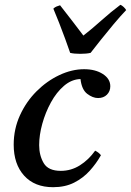

<svg xmlns="http://www.w3.org/2000/svg" viewBox="-20 -767 545 799"><path d="M201 12Q124 12 80.5 -36Q37 -84 37 -165Q37 -230 63 -287Q89 -344 132 -387Q175 -430 227 -454.5Q279 -479 330 -479Q377 -479 408 -459Q439 -439 439 -408Q439 -387 425 -373Q411 -359 388 -359Q366 -359 343 -376.5Q320 -394 315 -438Q278 -437 246.5 -410Q215 -383 192 -341Q169 -299 156 -252Q143 -205 143 -163Q143 -120 162 -88Q181 -56 233 -56Q276 -56 312.5 -79Q349 -102 376 -140Q392 -132 400 -121Q381 -87 353.5 -56.5Q326 -26 288.5 -7Q251 12 201 12ZM202 -731Q208 -737 215.5 -740Q223 -743 230 -745Q255 -713 280.5 -680Q306 -647 327 -619Q363 -647 402 -682Q441 -717 481 -747Q487 -745 494.5 -738Q502 -731 505 -725Q481 -700 453 -666.5Q425 -633 399.5 -601Q374 -569 357 -547Q340 -543 314 -543Q288 -543 272 -547Q263 -573 251 -606Q239 -639 226 -672Q213 -705 202 -731Z"/></svg>

Font: Tiro Devanagari Sanskrit
Style: Italic
Weight: 400
Italic angle: -11°
Designer: Devanagari: John Hudson & Fiona Ross, assisted by Paul Hanslow. Latin: John Hudson with Paul Hanslow, assisted by Kaja S
Foundry: Tiro Typeworks Ltd.
Version: Version 1.52